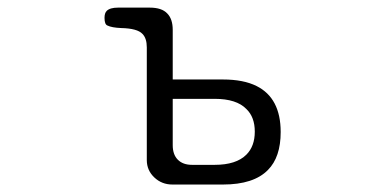

<svg xmlns="http://www.w3.org/2000/svg" viewBox="-20 -496 1040 514"><path d="M731.4 -142.6Q731.4 -233.4 667 -265.6Q631.8 -283.2 577.1 -283.2H442.4V-416Q442.4 -445.3 427.7 -460Q413.1 -475.6 380.9 -475.6H295.9Q274.4 -475.6 265.6 -466.8Q259.8 -460.9 259.8 -448.2Q259.8 -430.7 267.6 -427.7Q279.3 -421.9 304.7 -420.9Q347.7 -419.9 361.3 -405.3Q373 -393.6 373 -369.1V-67.4Q373 -40 393.1 -21Q413.1 -2 441.4 -2H577.1Q659.2 -2 697.3 -41Q731.4 -75.2 731.4 -142.6ZM494.1 -54.7Q469.7 -54.7 456.1 -68.4Q442.4 -82 442.4 -107.4V-231.4H554.7Q613.3 -231.4 639.6 -204.1Q662.1 -182.6 662.1 -143.6Q662.1 -104.5 639.6 -82Q612.3 -54.7 554.7 -54.7H496.1Q495.1 -54.7 494.1 -54.7Z"/></svg>

Font: FakePearl
Style: ExtraLight
Weight: 300
Version: Version 1.2